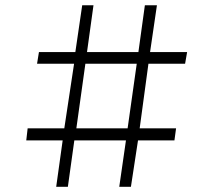

<svg xmlns="http://www.w3.org/2000/svg" viewBox="-20 -719 820 739"><path d="M196.3 0 221.2 -178.7H81.1L86.4 -225.1H227.5L265.1 -473.6H122.6L129.9 -518.6H270L296.4 -698.7H339.8L314.9 -518.6H512.7L537.6 -698.7H584L557.6 -518.6H700.2L692.4 -473.6H551.3L517.6 -225.1H657.7L651.4 -178.7H511.2L483.9 0H439L464.8 -178.7H266.1L241.2 0ZM273.9 -225.1H471.2L506.3 -473.6H308.6Z"/></svg>

Font: Now Alt Light
Style: Regular
Weight: 300
Designer: Alfredo Marco Pradil
Foundry: Alfredo Marco Pradil
Version: Version 1.002;PS 001.002;hotconv 1.0.88;makeotf.lib2.5.64775